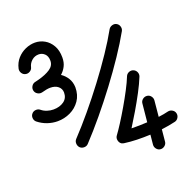

<svg xmlns="http://www.w3.org/2000/svg" viewBox="-170 -982 1398 1381"><g transform="rotate(-20 529.0 -291.0)"><path d="M403.3 -404.8Q403.3 -345.7 374.3 -303.7Q345.2 -261.7 298.8 -239.7Q252.4 -217.8 201.2 -217.8Q162.6 -217.8 124.5 -230.7Q86.4 -243.7 54.7 -269Q40.5 -280.3 38.6 -299.3Q36.6 -318.4 48.3 -332Q59.6 -346.2 78.6 -347.9Q97.7 -349.6 111.3 -338.4Q129.4 -323.2 153.3 -315.4Q177.2 -307.6 201.2 -307.6Q249.5 -307.6 281.7 -330.6Q314 -353.5 314 -397Q313.5 -426.3 291.3 -444.6Q269 -462.9 231.4 -462.9Q218.8 -462.9 202.1 -460Q191.9 -457.5 182.6 -455.3Q173.3 -453.1 165 -451.2Q147 -447.3 130.9 -457.3Q114.7 -467.3 110.8 -485.4Q106.9 -502.9 116.9 -519Q127 -535.2 145 -539.1L147.9 -539.6Q153.8 -541 159.9 -542.7Q166 -544.4 172.9 -545.9Q230 -561 264.9 -584.5Q299.8 -607.9 299.8 -645.5Q299.8 -680.2 280.5 -698.5Q261.2 -716.8 235.8 -716.8Q204.6 -716.8 182.1 -697Q159.7 -677.2 153.3 -649.9Q149.4 -631.8 133.3 -621.8Q117.2 -611.8 99.6 -615.7Q81.5 -619.6 71.5 -635.7Q61.5 -651.9 65.4 -669.9Q75.2 -713.4 102.3 -743.7Q129.4 -773.9 165.5 -789.8Q201.7 -805.7 238.8 -805.7Q277.3 -805.7 311.5 -786.4Q345.7 -767.1 367.2 -729.7Q388.7 -692.4 388.7 -638.2Q388.7 -599.6 374 -571.3Q359.4 -543 336.4 -522.9Q364.7 -504.4 383.3 -474.6Q401.9 -444.8 403.3 -404.8ZM284.2 11.2Q271.5 -1.5 270.5 -20.5Q269.5 -39.6 281.7 -52.7Q346.7 -121.6 417 -205.8Q487.3 -290 554.9 -379.6Q622.6 -469.2 680.2 -554.9Q737.8 -640.6 777.3 -711.9Q786.1 -727.5 804.7 -732.9Q823.2 -738.3 838.4 -729.5Q854 -720.7 859.1 -702.6Q864.3 -684.6 855.5 -668.9Q813.5 -593.8 754.4 -505.6Q695.3 -417.5 626.7 -326.2Q558.1 -234.9 486.6 -148.7Q415 -62.5 348.1 8.8Q335.9 22.5 316.7 22.9Q297.4 23.4 284.2 11.2ZM865.2 -169.9Q883.3 -168.5 895 -153.8Q906.7 -139.2 905.3 -121.1L893.6 1Q936.5 -4.4 969.2 -12.7Q986.8 -16.6 1002.9 -6.8Q1019 2.9 1022.9 20.5Q1026.9 38.1 1017.1 54.2Q1007.3 70.3 989.7 74.2Q942.4 85.4 884.3 92.8L875.5 184.1Q874 201.7 859.4 213.6Q844.7 225.6 826.7 224.1Q809.1 222.7 797.1 208Q785.2 193.4 786.6 175.3L793.9 100.6Q741.7 103 690.7 101.6Q639.6 100.1 595.2 93.8Q592.3 93.8 586.2 91.8Q580.1 89.8 577.1 88.4Q562 78.6 557.6 58.8Q553.2 39.1 564.9 23.4Q585.9 -4.9 615.7 -51.5Q645.5 -98.1 677.2 -152.6Q709 -207 736.3 -259.3Q763.7 -311.5 779.3 -351.1Q786.1 -368.2 803.2 -375.5Q820.3 -382.8 837.4 -376Q854.5 -369.1 861.8 -352.1Q869.1 -335 862.3 -317.9Q843.3 -270.5 812.3 -211.9Q781.2 -153.3 746.6 -94.7Q711.9 -36.1 681.6 11.7Q710.9 12.2 741.7 11.7Q772.5 11.2 802.7 9.3L816.4 -129.9Q817.9 -147.9 832.5 -159.7Q847.2 -171.4 865.2 -169.9Z"/></g></svg>

Font: Mikhak Bold
Style: Regular
Weight: 700
Designer: Amin Abedi
Version: Version 3.3